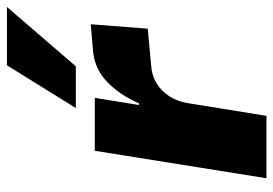

<svg xmlns="http://www.w3.org/2000/svg" viewBox="-140 -666 805 566"><g transform="rotate(-90 263.0 -382.5)"><path d="M21 0 102 -506H258L237 -376H242Q267 -434 307 -471.5Q347 -509 405 -512L475 -518L462 -350L354 -340Q324 -338 301 -324Q278 -310 262.5 -286Q247 -262 242 -229L205 0ZM228 -562 354 -765H526L351 -562Z"/></g></svg>

Font: Nunito Sans 7pt SemiCondensed Black
Style: Italic
Weight: 900
Width: 4
Italic angle: -9°
Designer: Vernon Adams
Foundry: Vernon Adams
Version: Version 3.101;gftools[0.9.27]